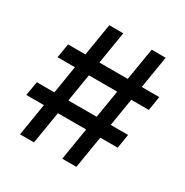

<svg xmlns="http://www.w3.org/2000/svg" viewBox="-167 -866 970 1004"><g transform="rotate(30 318.5 -364.0)"><path d="M343.8 0 463.9 -727.5H548.3L429.2 0ZM14.6 -194.8 28.8 -279.8H580.1L565.9 -194.8ZM88.9 0 208 -727.5H292.5L173.3 0ZM57.1 -447.3 71.3 -532.7H622.1L608.4 -447.3Z"/></g></svg>

Font: Inter V
Style: Weight 500 Optical size 14.0
Weight: 500
Designer: Rasmus Andersson
Foundry: rsms
Version: Version 4.000;git-4fc901f